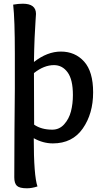

<svg xmlns="http://www.w3.org/2000/svg" viewBox="-20 -763 560 1035"><path d="M271 -412Q217 -412 163 -369Q163 -167 164 -91Q203 -64 262 -64Q300 -64 326 -93Q352 -122 362.5 -162.5Q373 -203 373 -251Q373 -334 344.5 -373Q316 -412 271 -412ZM103 -743Q174 -743 174 -688Q174 -681 171.5 -649Q169 -617 166.5 -558Q164 -499 163 -429Q235 -485 308 -485Q385 -485 433.5 -431Q482 -377 482 -265Q482 -150 426 -70Q370 10 265 10Q212 10 162 -18Q162 184 182 242Q152 252 125 252Q85 252 71 238.5Q57 225 57 193Q57 27 58 -56Q60 -244 60 -285V-474Q60 -658 51 -738Q79 -743 103 -743Z"/></svg>

Font: Overlock
Style: Bold
Weight: 700
Designer: Dario Muhafara
Foundry: Dario Manuel Muhafara
Version: Version 1.002